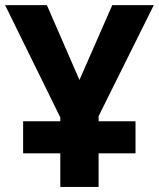

<svg xmlns="http://www.w3.org/2000/svg" viewBox="-20 -734 624 754"><path d="M292 -419.9 420.9 -713.9H584L367.2 -277.8V-257.8H512.2V-131.8H367.2V0H216.8V-131.8H70.8V-257.8H216.8V-272.9L0 -713.9H164.1Z"/></svg>

Font: Droid Sans
Style: Bold
Weight: 700
Foundry: Ascender Corporation
Version: Version 1.00 build 112